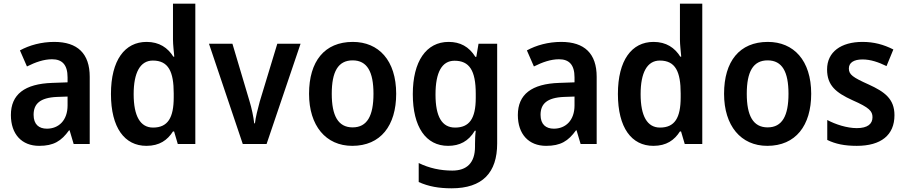

<svg xmlns="http://www.w3.org/2000/svg" viewBox="-20 -780 4902 1040"><path d="M274 -553C204 -553 139 -535 88 -507L126 -420C172 -443 217 -459 262 -459C316 -459 346 -430 346 -361V-334L263 -331C114 -326 39 -269 39 -157C39 -53 98 10 192 10C271 10 312 -16 354 -74H357L379 0H466V-364C466 -490 400 -553 274 -553ZM289 -255 346 -257V-209C346 -128 298 -83 234 -83C191 -83 162 -106 162 -158C162 -217 196 -251 289 -255Z M773 10C844 10 887 -21 917 -68H923L943 0H1038V-760H917V-566C917 -537 922 -499 924 -473H919C889 -521 843 -553 774 -553C656 -553 581 -454 581 -271C581 -88 655 10 773 10ZM809 -89C740 -89 704 -151 704 -270C704 -386 739 -452 808 -452C893 -452 921 -391 921 -274V-253C921 -142 889 -89 809 -89Z M1295 0H1424L1608 -543H1482L1387 -230C1376 -189 1364 -143 1361 -112H1357C1353 -148 1343 -195 1331 -234L1239 -543H1112Z M2126 -272C2126 -453 2031 -553 1891 -553C1738 -553 1654 -448 1654 -272C1654 -99 1745 10 1888 10C2042 10 2126 -100 2126 -272ZM1777 -272C1777 -391 1811 -453 1890 -453C1969 -453 2003 -391 2003 -272C2003 -153 1969 -90 1890 -90C1811 -90 1777 -154 1777 -272Z M2410 -553C2289 -553 2216 -448 2216 -270C2216 -92 2287 10 2407 10C2470 10 2518 -15 2552 -72H2557C2554 -52 2553 -20 2553 0V14C2553 102 2509 144 2430 144C2366 144 2305 131 2248 103V206C2301 230 2357 240 2426 240C2594 240 2673 155 2673 -3V-543H2572L2560 -472H2555C2520 -528 2472 -553 2410 -553ZM2442 -451C2522 -451 2557 -399 2557 -272V-250C2557 -136 2521 -89 2445 -89C2374 -89 2339 -148 2339 -268C2339 -389 2374 -451 2442 -451Z M3020 -553C2950 -553 2885 -535 2834 -507L2872 -420C2918 -443 2963 -459 3008 -459C3062 -459 3092 -430 3092 -361V-334L3009 -331C2860 -326 2785 -269 2785 -157C2785 -53 2844 10 2938 10C3017 10 3058 -16 3100 -74H3103L3125 0H3212V-364C3212 -490 3146 -553 3020 -553ZM3035 -255 3092 -257V-209C3092 -128 3044 -83 2980 -83C2937 -83 2908 -106 2908 -158C2908 -217 2942 -251 3035 -255Z M3519 10C3590 10 3633 -21 3663 -68H3669L3689 0H3784V-760H3663V-566C3663 -537 3668 -499 3670 -473H3665C3635 -521 3589 -553 3520 -553C3402 -553 3327 -454 3327 -271C3327 -88 3401 10 3519 10ZM3555 -89C3486 -89 3450 -151 3450 -270C3450 -386 3485 -452 3554 -452C3639 -452 3667 -391 3667 -274V-253C3667 -142 3635 -89 3555 -89Z M4374 -272C4374 -453 4279 -553 4139 -553C3986 -553 3902 -448 3902 -272C3902 -99 3993 10 4136 10C4290 10 4374 -100 4374 -272ZM4025 -272C4025 -391 4059 -453 4138 -453C4217 -453 4251 -391 4251 -272C4251 -153 4217 -90 4138 -90C4059 -90 4025 -154 4025 -272Z M4825 -156C4825 -245 4771 -283 4686 -322C4599 -361 4578 -376 4578 -409C4578 -440 4604 -458 4652 -458C4696 -458 4739 -443 4782 -422L4819 -512C4766 -539 4713 -553 4652 -553C4536 -553 4460 -499 4460 -404C4460 -317 4508 -278 4598 -237C4689 -197 4706 -178 4706 -145C4706 -109 4680 -86 4621 -86C4568 -86 4506 -106 4461 -130V-22C4506 0 4555 10 4621 10C4752 10 4825 -48 4825 -156Z"/></svg>

Font: Noto Sans Ethiopic SemiCondensed SemiBold
Style: Regular
Weight: 600
Width: 4
Designer: Monotype Design Team
Foundry: Monotype Imaging Inc.
Version: Version 2.102